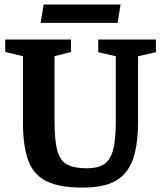

<svg xmlns="http://www.w3.org/2000/svg" viewBox="-20 -826 724 864"><path d="M352.6 18.3Q248.8 18.3 190.1 -10.1Q131.4 -38.5 107.3 -103.5Q83.2 -168.5 83.2 -278V-573.3L3.5 -592V-648H299.2V-592L225.5 -573.3V-278Q225.5 -190.6 238.8 -145.3Q252.1 -100 284.2 -84.4Q316.4 -68.7 371.7 -68.7Q420 -68.7 448.1 -86.9Q476.2 -105.1 488.7 -150.6Q501.1 -196.1 501.1 -278V-572.9L422 -591V-648H681.6V-591L601.2 -572.9V-278Q601.2 -200.1 588.3 -144.2Q575.5 -88.2 546.9 -52Q518.3 -15.8 470.5 1.3Q422.6 18.3 352.6 18.3ZM163.1 -723 176.1 -805.7H522.4L509.3 -723Z"/></svg>

Font: Faustina Light
Style: Regular
Weight: 300
Designer: Alfonso Garcia
Foundry: http://www.omnibus-type.com
Version: Version 1.200